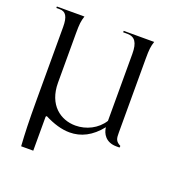

<svg xmlns="http://www.w3.org/2000/svg" viewBox="-118 -609 836 864"><g transform="rotate(20 300.0 -177.0)"><path d="M74 146H132V-17L136 -21C179 1 219 13 257 13C311 13 360 -11 403 -65C406 -36 425 0 477 0H492L493 -8C467 -21 466 -35 466 -62V-416C466 -460 468 -476 476 -500H330V-493H350C386 -493 402 -470 402 -416V-95C374 -50 322 -25 271 -25C200 -25 132 -73 132 -180V-416C132 -460 134 -476 142 -500H10V-493H26C55 -493 68 -473 68 -423V-80C68 36 70 82 74 146Z"/></g></svg>

Font: Sinistre
Style: Regular
Weight: 400
Designer: Jules Durand
Foundry: Collletttivo
Version: Version 69.420;Glyphs 3.2 (3217)